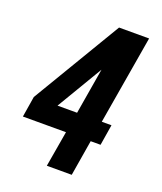

<svg xmlns="http://www.w3.org/2000/svg" viewBox="-136 -824 772 913"><g transform="rotate(20 250.0 -367.5)"><path d="M210 0 241 -181H23L40 -286L308 -735H460L384 -286H433L416 -181H366L336 0ZM160 -286H259L298 -518Z"/></g></svg>

Font: iosevka_custom_sans_ss08 XBd
Style: Italic
Weight: 800
Italic angle: -10°
Designer: Belleve Invis
Foundry: Belleve Invis
Version: Version 10.3.0; ttfautohint (v1.8.3)